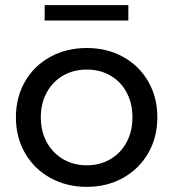

<svg xmlns="http://www.w3.org/2000/svg" viewBox="-20 -722 675 748"><path d="M42 -265Q42 -343 77.5 -404.5Q113 -466 176 -500.5Q239 -535 318 -535Q397 -535 459.5 -500.5Q522 -466 557.5 -404.5Q593 -343 593 -265Q593 -187 557.5 -125.5Q522 -64 459.5 -29Q397 6 318 6Q239 6 176 -29Q113 -64 77.5 -125.5Q42 -187 42 -265ZM496 -265Q496 -320 473 -362.5Q450 -405 409.5 -428Q369 -451 318 -451Q267 -451 226.5 -428Q186 -405 162.5 -362.5Q139 -320 139 -265Q139 -210 162.5 -167.5Q186 -125 226.5 -101.5Q267 -78 318 -78Q369 -78 409.5 -101.5Q450 -125 473 -167.5Q496 -210 496 -265ZM154 -702H480V-642H154Z"/></svg>

Font: Idrija
Style: Regular
Weight: 500
Designer: Julieta Ulanovsky
Foundry: Julieta Ulanovsky
Version: Version 7.200